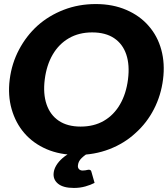

<svg xmlns="http://www.w3.org/2000/svg" viewBox="-20 -757 829 948"><path d="M361 8Q276 8 210 -20.5Q144 -49 100 -100Q57 -150 37.5 -218Q18 -286 28 -365Q38 -444 74 -512Q110 -580 165 -630Q221 -680 294.5 -708.5Q368 -737 453 -737Q537 -737 604 -708Q671 -679 714 -629Q758 -579 776.5 -511Q795 -443 785 -365Q775 -286 740 -218Q705 -150 649 -100Q594 -49 520 -20.5Q446 8 361 8ZM378 -132Q444 -132 493 -160.5Q542 -189 572.5 -241.5Q603 -294 612 -365Q621 -436 603.5 -488Q586 -540 543.5 -568.5Q501 -597 435 -597Q370 -597 320.5 -568.5Q271 -540 240.5 -488Q210 -436 201 -365Q192 -294 210 -241.5Q228 -189 270.5 -160.5Q313 -132 378 -132ZM418 81Q429 81 431 90L447 146Q428 156 401.5 163.5Q375 171 345 171Q292 171 266.5 150Q241 129 245 96Q247 78 258 59.5Q269 41 289 23.5Q309 6 340 -9L419 -3Q399 8 383 23.5Q367 39 365 58Q363 70 369.5 77.5Q376 85 388 85Q396 85 401.5 84Q407 83 411 82Q415 81 418 81Z"/></svg>

Font: Aleo Black
Style: Italic
Weight: 900
Italic angle: -7°
Designer: Alessio Laiso
Foundry: Alessio Laiso
Version: Version 2.001;gftools[0.9.29]